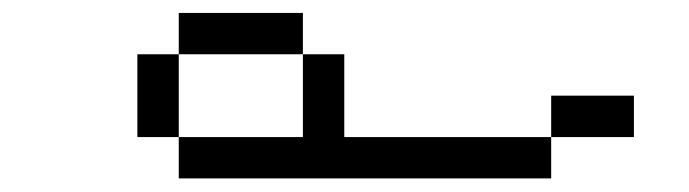

<svg xmlns="http://www.w3.org/2000/svg" viewBox="-20 -332 1040 290"><path d="M937.5 -125V-187.5H812.5V-125H500Q500 -125 500 -250H437.5Q437.5 -250 437.5 -125H250V-62.5H812.5V-125ZM250 -125Q250 -125 250 -250H187.5Q187.5 -250 187.5 -125ZM250 -250H437.5V-312.5H250Z"/></svg>

Font: BFUnifontExMono
Style: Regular
Weight: 500
Version: Version 15.0.06